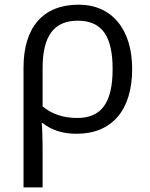

<svg xmlns="http://www.w3.org/2000/svg" viewBox="-20 -565 644 825"><path d="M159.2 -36.1C161.6 -16.1 163.1 28.3 163.1 97.2V240.2H81.1V-274.9C81.1 -448.2 165.5 -544.9 317.9 -544.9C460.4 -544.9 547.9 -439.9 547.9 -268.1C547.9 -91.8 460.9 9.8 309.1 9.8C251 9.8 202.1 -5.4 163.1 -36.1ZM163.1 -107.9C202.6 -74.7 252.4 -58.1 312 -58.1C415.5 -58.1 463.9 -123.5 463.9 -268.1C463.9 -407.2 419.9 -476.1 314 -476.1C210.9 -476.1 163.1 -409.2 163.1 -272.9Z"/></svg>

Font: OpenSansEmoji
Style: Regular
Weight: 400
Foundry: MorbZ
Version: Version 1.000;PS 001.000;hotconv 1.0.70;makeotf.lib2.5.58329